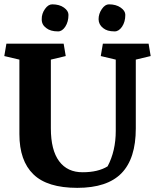

<svg xmlns="http://www.w3.org/2000/svg" viewBox="-20 -864 724 894"><path d="M216.8 -266.6Q216.8 -165 255.4 -113.3Q293.9 -61.5 365.2 -62Q436.5 -62 481 -89.4Q519 -161.1 519 -254.4V-586.4L449.2 -603L459 -660.6H671.9L681.6 -603L612.3 -586.4V-265.6Q612.3 -126 545.9 -57.6Q479.5 10.7 339.8 10.7Q200.2 10.7 135.7 -52.2Q70.3 -115.2 70.3 -239.7V-586.4L0 -603L9.8 -660.6H276.4L286.1 -603L216.8 -586.4ZM487.3 -843.8Q520.5 -843.8 542 -828.6Q563.5 -813.5 563.5 -794.9Q563.5 -762.2 548.3 -739.7Q533.2 -717.8 514.2 -717.8Q495.6 -717.8 482.4 -721.7Q469.7 -725.6 460 -733.4Q439.5 -749.5 439 -774.4Q439 -799.8 454.1 -821.8Q469.2 -843.8 487.3 -843.8ZM189.5 -822.3Q204.6 -843.8 223.1 -843.8Q256.8 -843.8 277.8 -828.6Q298.8 -813.5 298.8 -794.9Q298.8 -762.7 284.2 -740.2Q269.5 -717.8 250.5 -717.8Q231.9 -717.8 218.8 -721.7Q205.1 -725.6 195.3 -733.4Q173.8 -749 174.3 -774.4Q173.8 -800.3 189.5 -822.3Z"/></svg>

Font: NoticiaText-Bold
Style: Bold
Weight: 700
Designer: JM Sole
Foundry: JM Sole
Version: Version 1.003